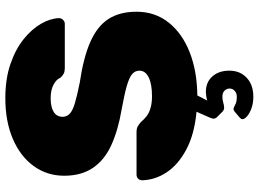

<svg xmlns="http://www.w3.org/2000/svg" viewBox="-145 -605 970 720"><g transform="rotate(-90 340.0 -245.0)"><path d="M337 220Q310 220 288.5 211Q267 202 257.5 190Q248 178 259 169L279 152Q288 144 294 146Q300 148 309.5 153Q319 158 337 158Q351 158 359.5 150Q368 142 368 131Q368 120 360 112Q352 104 337 104Q326 104 316 107Q306 110 297.5 110.5Q289 111 282 105L262 85Q255 78 255 71.5Q255 65 261 52L281 7Q196 -1 139 -31.5Q82 -62 53.5 -105.5Q25 -149 24 -197Q24 -206 30 -212Q36 -218 45 -218H204Q218 -218 226 -213.5Q234 -209 243 -201Q252 -190 264 -180.5Q276 -171 295 -165.5Q314 -160 339 -160Q385 -160 410 -172.5Q435 -185 435 -207Q435 -224 421.5 -235Q408 -246 376 -255Q344 -264 289 -274Q212 -287 156 -312.5Q100 -338 70.5 -381.5Q41 -425 41 -489Q41 -554 77.5 -604Q114 -654 179.5 -682Q245 -710 332 -710Q404 -710 459.5 -691Q515 -672 553 -641.5Q591 -611 611 -576Q631 -541 632 -509Q632 -500 625.5 -493.5Q619 -487 611 -487H444Q432 -487 424 -491Q416 -495 408 -504Q403 -518 383 -529Q363 -540 332 -540Q298 -540 280 -528.5Q262 -517 262 -495Q262 -480 273 -469Q284 -458 312 -449.5Q340 -441 390 -431Q485 -417 543.5 -391Q602 -365 629 -323Q656 -281 656 -218Q656 -148 615 -97Q574 -46 503.5 -18.5Q433 9 342 10L323 47Q329 45 339.5 43.5Q350 42 355 42Q392 42 413.5 66.5Q435 91 435 130Q435 170 408.5 195Q382 220 337 220Z"/></g></svg>

Font: Rubik ExtraBold
Style: Regular
Weight: 800
Designer: Hubert and Fischer
Foundry: Hubert and Fischer
Version: Version 2.300;gftools[0.9.30]